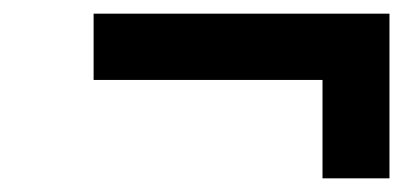

<svg xmlns="http://www.w3.org/2000/svg" viewBox="-20 -371 600 281"><path d="M117 -254H452V-110H550V-351H117Z"/></svg>

Font: RazerF5 SemiBold
Style: Italic
Weight: 600
Foundry: Razer Inc.
Version: Version 2